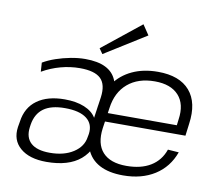

<svg xmlns="http://www.w3.org/2000/svg" viewBox="-84 -875 1136 984"><g transform="rotate(10 484.5 -383.5)"><path d="M217 7Q128 7 80.5 -34Q33 -75 43 -144L48 -173Q58 -247 112 -286Q166 -325 255 -325Q315 -325 357.5 -307.5Q400 -290 419 -258L435 -368Q444 -435 412.5 -465.5Q381 -496 304 -496Q254 -496 204 -482.5Q154 -469 109 -443L106 -490Q135 -507 171.5 -519.5Q208 -532 247.5 -539.5Q287 -547 323 -547Q388 -547 428.5 -527Q469 -507 485.5 -467Q502 -427 494 -368L471 -208Q456 -98 394 -45.5Q332 7 217 7ZM226 -42Q300 -42 348.5 -73.5Q397 -105 404 -156L407 -172Q414 -224 377 -252.5Q340 -281 264 -281Q192 -281 153 -252.5Q114 -224 105 -167L103 -153Q96 -99 127.5 -70.5Q159 -42 226 -42ZM616 7Q541 7 492.5 -19Q444 -45 424 -95.5Q404 -146 414 -219L428 -321Q439 -392 474.5 -442.5Q510 -493 568 -520Q626 -547 701 -547Q814 -547 867 -485.5Q920 -424 904 -312L896 -249H466L472 -294H854L841 -276L847 -325Q859 -406 818 -451Q777 -496 694 -496Q607 -496 553 -450Q499 -404 488 -321L472 -213Q461 -131 500.5 -87.5Q540 -44 624 -44Q700 -44 750 -74.5Q800 -105 820 -163L877 -159Q848 -79 780 -36Q712 7 616 7ZM620 -722 404 -587 385 -614 585 -774Z"/></g></svg>

Font: Pathway Extreme 28pt ExtraLight
Style: Italic
Weight: 250
Italic angle: -8°
Designer: Eduardo Rodriguez Tunni
Foundry: Eduardo Rodriguez Tunni
Version: Version 1.001;gftools[0.9.26]